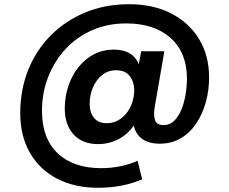

<svg xmlns="http://www.w3.org/2000/svg" viewBox="-20 -676 1086 910"><path d="M444 214Q334 214 251 171Q168 128 122 48.5Q76 -31 76 -139Q76 -250 113.5 -344Q151 -438 220.5 -508Q290 -578 384.5 -617Q479 -656 592 -656Q707 -656 792 -612Q877 -568 924 -490Q971 -412 971 -309Q971 -248 955.5 -192Q940 -136 910.5 -91.5Q881 -47 837.5 -21Q794 5 737 5Q685 5 654 -17.5Q623 -40 614 -81Q585 -39 540.5 -16Q496 7 445 7Q371 7 329 -38.5Q287 -84 287 -162Q287 -217 303.5 -267Q320 -317 351 -356.5Q382 -396 425 -418.5Q468 -441 519 -441Q609 -441 638 -372L649 -433H759L713 -167Q707 -129 715 -106Q723 -83 756 -83Q784 -83 805 -103Q826 -123 839.5 -156Q853 -189 859.5 -228Q866 -267 866 -304Q866 -426 789 -495.5Q712 -565 578 -565Q490 -565 417 -533Q344 -501 291 -444Q238 -387 208.5 -311.5Q179 -236 179 -150Q179 -20 253.5 50.5Q328 121 460 121Q506 121 550.5 112Q595 103 632 86L654 174Q560 214 444 214ZM487 -92Q521 -92 549.5 -111.5Q578 -131 595.5 -164Q613 -197 616 -239Q618 -284 596.5 -313.5Q575 -343 531 -343Q492 -343 464 -320.5Q436 -298 420.5 -261.5Q405 -225 405 -184Q405 -143 425.5 -117.5Q446 -92 487 -92Z"/></svg>

Font: DM Sans
Style: Bold
Weight: 700
Designer: Colophon Foundry, Jonny Pinhorn
Foundry: Colophon Foundry
Version: Version 4.004; ttfautohint (v1.8.4.7-5d5b)